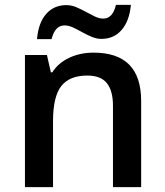

<svg xmlns="http://www.w3.org/2000/svg" viewBox="-20 -765 675 785"><path d="M557.1 0H441.9V-332Q441.9 -394.5 416.7 -425.3Q391.6 -456.1 336.9 -456.1Q264.2 -456.1 230.5 -413.1Q196.8 -370.1 196.8 -269V0H82V-540H171.9L188 -469.2H193.8Q218.3 -507.8 263.2 -528.8Q308.1 -549.8 362.8 -549.8Q557.1 -549.8 557.1 -352.1ZM395 -606Q374.5 -606 354.7 -614.5Q335 -623 315.9 -633.5Q296.9 -644 278.8 -652.6Q260.7 -661.1 244.1 -661.1Q204.6 -661.1 190.9 -605H131.3Q137.2 -672.9 169.2 -708.5Q201.2 -744.1 251 -744.1Q272 -744.1 292 -735.6Q312 -727.1 331.1 -716.6Q350.1 -706.1 367.9 -697.5Q385.7 -689 402.3 -689Q440.9 -689 454.1 -745.1H515.1Q509.3 -679.7 477.5 -642.8Q445.8 -606 395 -606Z"/></svg>

Font: f1_44652          
Style: Regular
Weight: 600
Foundry: Ascender Corporation
Version: Version 1.10